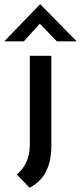

<svg xmlns="http://www.w3.org/2000/svg" viewBox="-50 -680 380 901"><path d="M89 201 29 139Q58 115 74 80Q90 45 90 -2V-418H191V2Q191 74 167 123Q143 172 89 201ZM217 -486 126 -580 154 -588 62 -486H-30L138 -660H139L310 -486Z"/></svg>

Font: Reem Kufi Fun
Style: Regular
Weight: 400
Designer: Khaled Hosny
Version: Version 1.005